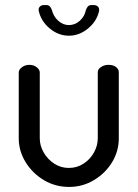

<svg xmlns="http://www.w3.org/2000/svg" viewBox="-20 -730 544 758"><path d="M253 8Q198 8 153 -19Q108 -46 81 -90Q54 -134 54 -184V-444Q54 -455 66.5 -464.5Q79 -474 96 -474Q113 -474 125 -464.5Q137 -455 137 -444V-184Q137 -155 152.5 -128Q168 -101 194 -84Q220 -67 252 -67Q284 -67 310 -84Q336 -101 351 -128Q366 -155 366 -184V-445Q366 -457 379 -465.5Q392 -474 408 -474Q427 -474 438 -465.5Q449 -457 449 -445V-184Q449 -133 422.5 -89.5Q396 -46 351 -19Q306 8 253 8ZM252 -589Q211 -589 176.5 -617.5Q142 -646 133 -687Q131 -697 137 -703.5Q143 -710 153 -710H163Q172 -710 177 -704.5Q182 -699 185 -690Q191 -665 210 -648Q229 -631 252 -631Q276 -631 295 -648Q314 -665 319 -690Q322 -699 327 -704.5Q332 -710 341 -710H350Q361 -710 367 -703.5Q373 -697 371 -686Q362 -646 327.5 -617.5Q293 -589 252 -589Z"/></svg>

Font: Dosis Medium
Style: Regular
Weight: 500
Designer: EdgarTolentino, PabloImpallari, IginoMarini
Foundry: EdgarTolentino, PabloImpallari, IginoMarini
Version: Version 3.001; ttfautohint (v1.8.2)